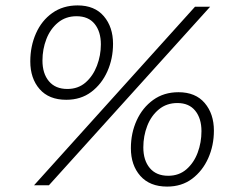

<svg xmlns="http://www.w3.org/2000/svg" viewBox="-20 -685 866 710"><path d="M225 -316Q161 -316 126.5 -355.5Q92 -395 92 -458Q92 -514 113 -561.5Q134 -609 173.5 -637Q213 -665 267 -665Q330 -665 364 -625Q398 -585 398 -523Q398 -468 377 -421Q356 -374 317.5 -345Q279 -316 225 -316ZM106 0 701 -660H757L161 0ZM229 -356Q269 -356 296.5 -380Q324 -404 338.5 -442Q353 -480 353 -521Q353 -568 330 -596.5Q307 -625 263 -625Q223 -625 194.5 -601.5Q166 -578 151.5 -540.5Q137 -503 137 -461Q137 -413 161 -384.5Q185 -356 229 -356ZM598 5Q534 5 499 -34.5Q464 -74 464 -137Q464 -193 485.5 -240Q507 -287 546.5 -315.5Q586 -344 640 -344Q703 -344 737 -304Q771 -264 771 -202Q771 -147 750 -100Q729 -53 690.5 -24Q652 5 598 5ZM602 -35Q642 -35 669.5 -59Q697 -83 711 -120.5Q725 -158 725 -200Q725 -247 702 -275.5Q679 -304 636 -304Q596 -304 567.5 -280.5Q539 -257 524.5 -219.5Q510 -182 510 -140Q510 -92 534 -63.5Q558 -35 602 -35Z"/></svg>

Font: Work Sans Light
Style: Italic
Weight: 300
Italic angle: -13°
Designer: Wei Huang
Foundry: Wei Huang
Version: Version 2.010; ttfautohint (v1.8.3)